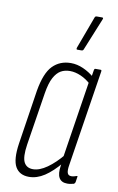

<svg xmlns="http://www.w3.org/2000/svg" viewBox="-82 -741 487 793"><g transform="rotate(10 162.0 -344.5)"><path d="M97 6Q57 6 40 -24Q23 -54 33 -122L68 -350Q81 -426 111 -456.5Q141 -487 187 -487Q213 -487 239 -475.5Q265 -464 287 -445L280 -413Q259 -433 235 -443.5Q211 -454 189 -454Q167 -454 150.5 -444.5Q134 -435 121.5 -412Q109 -389 102 -346L67 -124Q59 -71 70 -49.5Q81 -28 108 -28Q135 -28 167 -50.5Q199 -73 231 -112L228 -77Q194 -36 162 -15Q130 6 97 6ZM258 6Q208 6 219 -63L223 -88L222 -93L274 -427L279 -439L285 -475Q286 -481 290 -481H312Q317 -481 316 -475L253 -72Q249 -49 252.5 -38Q256 -27 269 -27Q275 -27 280.5 -28.5Q286 -30 292 -32Q296 -33 294 -26L291 -6Q290 -1 285 2Q279 3 272.5 4.5Q266 6 258 6ZM203 -546Q200 -546 199.5 -548Q199 -550 200 -554L250 -689Q251 -692 253 -693.5Q255 -695 258 -695H281Q284 -695 285 -693Q286 -691 284 -687L229 -552Q227 -546 220 -546Z"/></g></svg>

Font: Sofia Sans Extra Condensed ExtraLight
Style: Italic
Weight: 250
Italic angle: -9°
Version: Version 4.100